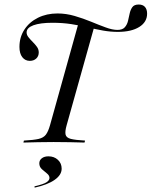

<svg xmlns="http://www.w3.org/2000/svg" viewBox="-20 -643 684 866"><path d="M85.5 0 87.9 -8.9Q132.3 -11.3 154.4 -16.5Q176.6 -21.8 187.1 -35.9Q197.6 -50 205.6 -78.2L336.3 -546.8L406.5 -527.4L280.6 -78.2Q272.6 -50 275.8 -35.9Q279 -21.8 299.6 -16.5Q320.2 -11.3 363.7 -8.9L361.3 0Q335.5 -0.8 297.6 -1.6Q259.7 -2.4 221.8 -2.4Q187.9 -2.4 150.4 -1.6Q112.9 -0.8 85.5 0ZM114.5 -368.5Q93.5 -368.5 80.6 -385.1Q67.7 -401.6 67.7 -431.5Q67.7 -475 89.9 -509.3Q112.1 -543.5 151.2 -562.9Q190.3 -582.3 239.5 -582.3Q278.2 -582.3 316.9 -571Q355.6 -559.7 390.7 -545.2Q425.8 -530.6 456.5 -519.4Q487.1 -508.1 509.7 -508.1Q532.3 -508.1 542.7 -519.8Q553.2 -531.5 557.3 -548.4Q561.3 -565.3 564.9 -582.3Q568.5 -599.2 577 -610.9Q585.5 -622.6 605.6 -622.6Q624.2 -622.6 633.9 -611.7Q643.5 -600.8 643.5 -581.5Q643.5 -543.5 608.1 -521.4Q572.6 -499.2 511.3 -499.2Q478.2 -499.2 444.4 -505.2Q410.5 -511.3 375.4 -519.8Q340.3 -528.2 301.2 -534.3Q262.1 -540.3 216.9 -540.3Q161.3 -540.3 130.6 -529Q100 -517.7 100 -496.8Q100 -485.5 108.5 -475Q116.9 -464.5 127.8 -453.6Q138.7 -442.7 146.8 -431.5Q154.8 -420.2 154.8 -406.5Q154.8 -389.5 143.5 -379Q132.3 -368.5 114.5 -368.5ZM136.3 203.2 135.5 197.6Q176.6 187.9 189.9 179Q203.2 170.2 203.2 159.7Q203.2 148.4 191.9 139.5Q180.6 130.6 169 120.2Q157.3 109.7 157.3 93.5Q157.3 79.8 168.5 71Q179.8 62.1 198.4 62.1Q224.2 62.1 241.1 77.8Q258.1 93.5 258.1 117.7Q258.1 146 226.6 168.1Q195.2 190.3 136.3 203.2Z"/></svg>

Font: Playfair 144pt Light
Style: Italic
Weight: 300
Italic angle: -15.6°
Designer: Claus Eggers Sørensen
Foundry: Claus Eggers Sørensen
Version: Version 2.001;gftools[0.9.30]